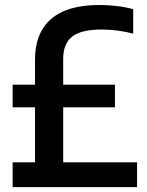

<svg xmlns="http://www.w3.org/2000/svg" viewBox="-20 -770 605 790"><path d="M32 0V-102H124V-328.5H32V-421.5H124V-524.5Q124 -634 190.2 -691.8Q256.5 -749.5 389.5 -749.5Q425.5 -749.5 462.5 -745Q499.5 -740.5 528 -732V-631.5Q497 -640 463.5 -644.2Q430 -648.5 399 -648.5Q314 -648.5 277 -619.5Q240 -590.5 240 -527.5V-421.5H453V-328.5H240V-102H544V0Z"/></svg>

Font: Encode Sans Condensed SemiBold
Style: Regular
Weight: 600
Width: 3
Designer: Multiple Designers
Foundry: Impallari Type
Version: Version 3.000; ttfautohint (v1.8.3) -l 8 -r 50 -G 200 -x 14 